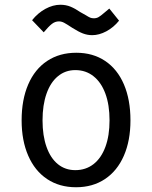

<svg xmlns="http://www.w3.org/2000/svg" viewBox="-20 -782 640 808"><path d="M71 -275.5Q71 -362.5 98.8 -426.8Q126.5 -491 178.5 -525.5Q230.5 -560 301 -560Q371 -560 422.5 -525.5Q474 -491 501.5 -426.8Q529 -362.5 529 -275.5Q529 -190 501.2 -126.5Q473.5 -63 421.8 -28.5Q370 6 300 6Q230 6 178.2 -28.5Q126.5 -63 98.8 -126.8Q71 -190.5 71 -275.5ZM441 -275.5Q441 -340.5 423.5 -388Q406 -435.5 373.5 -461.2Q341 -487 297 -487Q255 -487 223.8 -461.2Q192.5 -435.5 175.8 -387.8Q159 -340 159 -275.5Q159 -211 175.8 -163.8Q192.5 -116.5 223.5 -91.2Q254.5 -66 297 -66Q341 -66 373.5 -91.2Q406 -116.5 423.5 -163.8Q441 -211 441 -275.5ZM284 -665Q261.5 -680 250.2 -686Q239 -692 228 -692Q212 -692 198.5 -681.5Q185 -671 164 -646L115 -697Q139.5 -727.5 171.2 -744.8Q203 -762 234 -762Q257.5 -762 277.2 -753.8Q297 -745.5 318 -731L342 -717.5Q353 -710.5 359.5 -707.8Q366 -705 375 -705Q386 -705 394.8 -710Q403.5 -715 418.5 -728Q429 -737.5 440 -746L481 -695Q458 -666.5 427.5 -650.2Q397 -634 368 -634Q348 -634 329 -641.2Q310 -648.5 284 -665Z"/></svg>

Font: JuliaMono
Style: Regular
Weight: 400
Monospace: yes
Designer: cormullion
Foundry: corm
Version: Version 0.055; ttfautohint (v1.8.4)